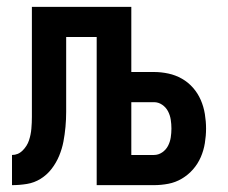

<svg xmlns="http://www.w3.org/2000/svg" viewBox="-20 -540 665 560"><path d="M15 0V-88Q33 -88 46 -101Q59 -114 64.5 -130.5Q70 -147 71.5 -164.5Q73 -182 73 -199V-520H363V-330H429Q450 -330 471 -325.5Q492 -321 510.5 -310.5Q529 -300 543 -284Q557 -268 565.5 -248.5Q574 -229 577.5 -207.5Q581 -186 581 -165Q581 -144 577.5 -122.5Q574 -101 565.5 -81.5Q557 -62 543 -46Q529 -30 510.5 -19Q492 -8 471 -4Q450 0 429 0H262V-432H173V-257Q173 -235 173 -213.5Q173 -192 171 -170Q169 -148 165 -127Q161 -106 152.5 -85.5Q144 -65 130.5 -47.5Q117 -30 98.5 -18.5Q80 -7 58.5 -3.5Q37 0 15 0ZM429 -88Q442 -88 453 -95.5Q464 -103 470 -114.5Q476 -126 478 -139Q480 -152 480 -165Q480 -178 478 -191Q476 -204 470 -215.5Q464 -227 453 -234.5Q442 -242 429 -242H363V-88Z"/></svg>

Font: Iosevka Custom Semibold
Style: Regular
Weight: 600
Designer: Belleve Invis
Foundry: Belleve Invis
Version: Version 27.0.2; ttfautohint (v1.8.4)